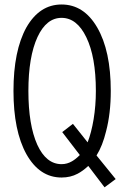

<svg xmlns="http://www.w3.org/2000/svg" viewBox="-20 -757 540 842"><path d="M250 -737.3Q153.3 -737.3 95.7 -636.7Q39.1 -534.2 39.1 -358.4Q39.1 -183.6 95.7 -81.1Q153.3 21.5 250 21.5Q289.1 21.5 320.3 4.9Q342.8 -6.8 367.2 -29.3L438.5 64.5L487.3 28.3L403.3 -75.2Q429.7 -117.2 445.3 -181.6Q465.8 -259.8 465.8 -358.4Q465.8 -534.2 406.2 -636.7Q347.7 -737.3 250 -737.3ZM250 -678.7Q317.4 -678.7 358.4 -593.8Q400.4 -507.8 400.4 -358.4Q400.4 -293.9 390.6 -234.4Q380.9 -175.8 364.3 -132.8L299.8 -213.9L252.9 -177.7L330.1 -77.1Q311.5 -58.6 295.9 -49.8Q274.4 -37.1 250 -37.1Q182.6 -37.1 143.6 -122.1Q104.5 -209 104.5 -358.4Q104.5 -507.8 144.5 -594.7Q183.6 -678.7 250 -678.7Z"/></svg>

Font: DotumChe
Style: Regular
Weight: 400
Monospace: yes
Version: Version 2.21